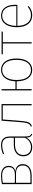

<svg xmlns="http://www.w3.org/2000/svg" viewBox="1462 -2072 622 3585"><g transform="rotate(-90 1772.5 -280.0)"><path d="M360 -303C423 -313 468 -356 468 -427C468 -508 413 -571 284 -571C227 -571 172 -564 127 -555V0H284C417 0 500 -58 500 -164C500 -253 446 -299 360 -303ZM284 -551C402 -551 444 -495 444 -427C444 -355 396 -313 315 -313H151V-538C189 -544 230 -551 284 -551ZM284 -22H151V-292H322C423 -292 475 -248 475 -163C475 -66 397 -22 284 -22Z M1016 -119V-402C1016 -512 969 -571 850 -571C796 -571 745 -558 688 -535L695 -514C751 -537 800 -550 850 -550C957 -550 993 -497 993 -400V-333H865C732 -333 646 -270 646 -156C646 -56 708 11 815 11C898 11 956 -27 996 -98C997 -31 1018 -3 1062 11L1067 -6C1031 -19 1016 -44 1016 -119ZM815 -12C725 -12 671 -67 671 -156C671 -258 746 -311 870 -311H993V-127C956 -55 901 -12 815 -12Z M1311 -561 1292 -309C1275 -82 1268 -39 1200 -15L1208 5C1293 -25 1297 -72 1316 -307L1333 -539H1598V0H1621V-561Z M2260 -571C2136 -571 2052 -473 2046 -302H1900V-561H1876V0H1900V-280H2046C2048 -98 2125 11 2258 11C2389 11 2472 -98 2472 -283C2472 -464 2392 -571 2260 -571ZM2258 -12C2140 -12 2071 -109 2071 -281C2071 -455 2144 -550 2260 -550C2378 -550 2447 -454 2447 -283C2447 -108 2375 -12 2258 -12Z M2975 -561H2551V-538H2753V0H2777V-538H2972Z M3475 -307C3475 -463 3409 -571 3271 -571C3141 -571 3056 -460 3056 -275C3056 -94 3143 11 3279 11C3352 11 3403 -14 3451 -55L3438 -73C3390 -33 3346 -12 3279 -12C3166 -12 3085 -94 3081 -266H3473C3474 -278 3475 -292 3475 -307ZM3451 -286H3081C3084 -464 3166 -550 3273 -550C3396 -550 3451 -451 3451 -315Z"/></g></svg>

Font: Glow Sans SC Normal Thin
Style: Regular
Weight: 100
Designer: Ryoko NISHIZUKA (kana, bopomofo & ideographs); Paul D. Hunt (Latin, Greek & Cyrillic); Sandoll Communications, Soo-young
Version: Version 0.93